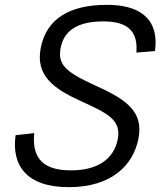

<svg xmlns="http://www.w3.org/2000/svg" viewBox="-20 -762 663 794"><path d="M544 -544.5 621 -551C640 -695 544.5 -742 422.5 -742C268.5 -742 172 -685 148.5 -564C126 -448.5 203 -395 313 -344.5C423 -294.5 482.5 -267 467 -186.5C450 -102 382 -57.5 273 -57.5C162.5 -57.5 111 -104 121.5 -211.5L44.5 -203C27 -78.5 89 12 264.5 12C439 12 530.5 -76.5 552.5 -188.5C575.5 -305 496 -353.5 368.5 -411C250.5 -465 217.5 -496 231 -564.5C245 -638 304.5 -673.5 407.5 -673.5C504 -673.5 551.5 -636.5 544 -544.5Z"/></svg>

Font: Monaspace Neon Light
Style: Italic
Weight: 300
Italic angle: -11°
Designer: Riley Cran & the Lettermatic Team
Foundry: Lettermatic
Version: Version 1.200 (Monaspace Neon)